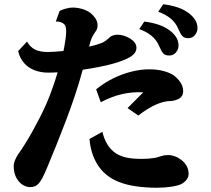

<svg xmlns="http://www.w3.org/2000/svg" viewBox="-20 -859 1000 909"><path d="M752.9 -838.9Q792 -834 822.5 -823.5Q853 -813 876 -794.9Q892.6 -782.2 903.8 -764.9Q915 -747.6 915 -725.1Q915 -708 903.1 -693.1Q891.1 -678.2 871.1 -678.2Q852.5 -678.2 843.3 -688.5Q834 -698.7 824.2 -722.2Q811.5 -752.4 786.4 -772.5Q761.2 -792.5 729 -803.2ZM536.1 -694.8Q550.3 -694.8 565.7 -690.2Q581.1 -685.5 595 -677.2Q608.9 -668.9 617.4 -657.7Q626 -646.5 626 -632.8Q626 -615.7 613 -602.3Q600.1 -588.9 569.8 -576.2Q548.8 -566.9 517.3 -558.1Q485.8 -549.3 448.5 -542Q411.1 -534.7 371.6 -528.8Q363.3 -499 354.5 -469Q345.7 -439 335.9 -410.2Q315.9 -350.6 293 -290Q270 -229.5 246.6 -171.4Q223.1 -113.3 201.2 -61Q188.5 -31.2 180.7 -16.4Q172.9 -1.5 163.1 9.8Q148.9 26.9 122.1 26.9Q103.5 26.9 85.7 14.9Q67.9 2.9 56.4 -19.3Q44.9 -41.5 44.9 -71.8Q44.9 -86.9 52.2 -103.3Q59.6 -119.6 66.9 -129.9Q82 -150.9 99.6 -179.2Q117.2 -207.5 135 -239.5Q152.8 -271.5 169.7 -304.7Q186.5 -337.9 200.2 -369.1Q214.8 -402.8 228.5 -441.7Q242.2 -480.5 252.9 -516.6Q229 -515.1 208 -515.1Q173.8 -515.1 144.5 -526.1Q115.2 -537.1 94.7 -559.8Q74.2 -582.5 65.9 -617.2L107.9 -662.1Q123 -635.7 146.2 -624.3Q169.4 -612.8 206.1 -612.8Q222.7 -612.8 241.5 -614.3Q260.3 -615.7 280.3 -617.7Q281.2 -623 282.5 -627.9Q283.7 -632.8 284.2 -636.2Q292.5 -680.2 293.2 -706.8Q293.9 -733.4 285.2 -743.2Q278.8 -750 268.3 -753.9Q257.8 -757.8 244.1 -756.8L262.2 -807.1Q272.5 -813 290.8 -818.1Q309.1 -823.2 324.2 -823.2Q353 -823.2 382.6 -812Q412.1 -800.8 431.2 -772.9Q437 -764.2 439.5 -755.6Q441.9 -747.1 441.9 -737.8Q441.9 -722.2 432.1 -709Q425.3 -699.7 418.7 -687.7Q412.1 -675.8 408.2 -662.1Q406.7 -656.2 405 -650.4Q403.3 -644.5 401.9 -638.2Q419.9 -642.1 435.3 -646.7Q450.7 -651.4 461.9 -655.8Q480 -663.1 499 -682.1Q504.4 -687.5 514.9 -691.2Q525.4 -694.8 536.1 -694.8ZM663.1 -756.8Q702.1 -752 732.4 -741.5Q762.7 -731 786.1 -712.9Q802.7 -700.2 814 -682.9Q825.2 -665.5 825.2 -643.1Q825.2 -626 813.2 -611.1Q801.3 -596.2 780.8 -596.2Q762.2 -596.2 752.9 -606.4Q743.7 -616.7 733.9 -640.1Q721.2 -670.4 696.3 -690.4Q671.4 -710.4 639.2 -721.2ZM685.1 -530.8Q725.6 -530.8 756.1 -522.2Q786.6 -513.7 804.2 -501Q822.8 -486.8 835 -467.8Q847.2 -448.7 847.2 -426.8Q847.2 -414.6 842 -406Q836.9 -397.5 828.1 -392.1Q820.3 -387.7 808.8 -384.3Q797.4 -380.9 790 -380.9Q755.9 -380.9 717 -363.3Q678.2 -345.7 634.8 -312L584 -347.2L658.2 -421.9Q608.4 -424.8 558.6 -413.6Q508.8 -402.3 457 -375L435.1 -436Q474.1 -467.8 517.6 -488.8Q561 -509.8 604.2 -520.3Q647.5 -530.8 685.1 -530.8ZM464.8 -234.9Q472.7 -200.7 488.8 -174.6Q504.9 -148.4 530.8 -131.8Q557.1 -115.2 595 -110.1Q632.8 -105 682.1 -107.9Q693.4 -108.9 708 -110.8Q722.7 -112.8 737.8 -118.2Q751.5 -122.6 759.5 -123.8Q767.6 -125 776.9 -125Q791.5 -125 808.1 -118.9Q824.7 -112.8 839.6 -101.1Q854.5 -89.4 863.8 -72.8Q873 -56.2 873 -35.2Q873 -22.5 864.3 -9.8Q855.5 2.9 838.9 12.2Q823.7 20 791.5 24.9Q759.3 29.8 721.2 29.8Q673.3 29.8 625 23.2Q576.7 16.6 537.1 0Q475.1 -26.4 442.1 -78.9Q409.2 -131.3 403.8 -201.2Z"/></svg>

Font: BIZ UDPMincho
Style: Bold
Weight: 700
Designer: TypeBank Co., Ltd.
Foundry: Morisawa Inc.
Version: Version 1.06